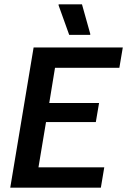

<svg xmlns="http://www.w3.org/2000/svg" viewBox="-20 -870 589 890"><path d="M27.5 0 135.8 -650H549.2L533.3 -555.8H235L208.3 -392.5H439.2L424.2 -304.2H193.3L158.3 -94.2H463.3L447.5 0ZM300.8 -708.3 251.7 -845V-850H360L398.3 -713.3V-708.3Z"/></svg>

Font: Familjen Grotesk GF Medium
Style: Italic
Weight: 500
Designer: Anders Wikstroem, Jonas Baeckman, Matilda Gysing, Kristian Moeller
Foundry: Familjen STHML AB
Version: Version 2.000; Beta; Release 4; Build 6